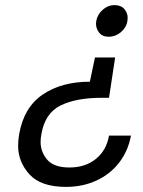

<svg xmlns="http://www.w3.org/2000/svg" viewBox="-20 -576 559 752"><path d="M428 -556Q454 -556 467 -540.5Q480 -525 480 -507Q480 -501 479 -494Q475 -468 453.5 -450Q432 -432 406 -432Q381 -432 368.5 -448Q356 -464 356 -483Q356 -488 357 -494Q362 -520 382.5 -538Q403 -556 428 -556ZM239 156Q140 156 95.5 107Q51 58 51 -5Q51 -27 55 -50Q73 -155 147 -205.5Q221 -256 332 -256L352 -351H431L407 -193H378Q279 -193 217.5 -163Q156 -133 142 -50Q139 -34 139 -20Q139 19 165 49.5Q191 80 252 80Q314 80 355.5 46.5Q397 13 407 -45H493Q482 15 447 60.5Q412 106 358 131Q304 156 239 156Z"/></svg>

Font: Fz Poppins
Style: Italic
Weight: 400
Italic angle: -10°
Designer: Ninad Kale (Devanagari), Jonny Pinhorn (Latin)
Foundry: Indian Type Foundry
Version: Vit hóa bi Vntype.Com & FontZin.Com